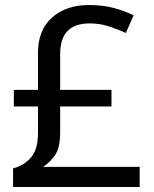

<svg xmlns="http://www.w3.org/2000/svg" viewBox="-20 -743 612 763"><path d="M334 -723Q389 -723 433 -711Q477 -699 511 -682L480 -612Q450 -626 413.5 -638Q377 -650 336 -650Q279 -650 249 -620.5Q219 -591 219 -525V-386H423V-320H219V-216Q219 -155 198 -125.5Q177 -96 151 -80H535V0H32V-74Q75 -85 103 -117Q131 -149 131 -215V-320H35V-386H131V-534Q131 -623 186.5 -673Q242 -723 334 -723Z"/></svg>

Font: Noto Sans Shavian
Style: Regular
Weight: 400
Designer: Monotype Design Team
Foundry: Monotype Imaging Inc.
Version: Version 2.001; ttfautohint (v1.8.4.7-5d5b)